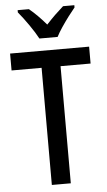

<svg xmlns="http://www.w3.org/2000/svg" viewBox="-62 -979 569 1019"><g transform="rotate(-5 222.5 -470.0)"><path d="M273 0H172V-624H12V-714H433V-624H273ZM174 -780Q157 -812 127.5 -854.5Q98 -897 72 -928V-940H132Q153 -923 176.5 -899.5Q200 -876 222 -850Q248 -878 268.5 -898Q289 -918 314 -940H374V-928Q358 -909 338.5 -883Q319 -857 300.5 -829.5Q282 -802 271 -780Z"/></g></svg>

Font: Noto Sans Arabic UI Cn Md
Style: Regular
Weight: 500
Width: 3
Designer: Monotype Design Team, Nadine Chahine and Nizar Qandah
Foundry: Monotype Imaging Inc.
Version: Version 2.010; ttfautohint (v1.8.4.7-5d5b)